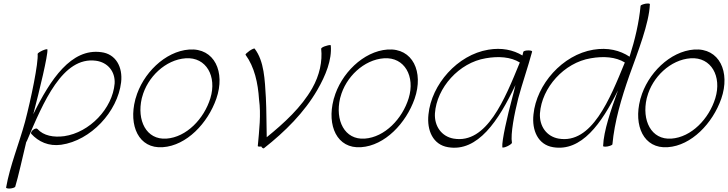

<svg xmlns="http://www.w3.org/2000/svg" viewBox="-20 -829 4159 1097"><path d="M133 -22C228 -247 338 -507 528 -482C595 -473 639 -421 635 -352C623 -209 492 -72 347 -51C287 -43 229 -53 194 -92C190 -97 179 -95 169 -87C160 -80 155 -70 158 -65C200 -19 258 8 330 -2C498 -26 652 -190 672 -359C682 -446 642 -521 558 -531C387 -554 268 -376 170 -176C207 -317 254 -513 251 -546C250 -550 238 -547 222 -540C207 -533 195 -525 195 -521C200 -470 158 -266 123 -133C89 -8 37 117 15 242C13 246 23 249 38 248C52 247 65 242 67 238C85 178 107 78 130 -18C131 -19 132 -21 133 -22Z M910 12C1046 3 1167 -125 1216 -265C1269 -418 1205 -556 1061 -546C923 -536 794 -408 755 -267C754 -265 753 -263 753 -260C714 -112 772 22 910 12ZM790 -267C791 -269 791 -270 792 -274C822 -389 926 -488 1041 -496C1159 -504 1220 -392 1182 -268C1146 -150 1045 -45 931 -37C815 -29 761 -142 790 -267Z M1488 18C1609 -77 1719 -187 1793 -315C1841 -398 1877 -487 1870 -569C1871 -573 1859 -572 1844 -567C1828 -563 1816 -556 1815 -551C1823 -479 1806 -399 1764 -325C1702 -216 1605 -127 1504 -45C1502 -111 1503 -200 1499 -272C1493 -372 1490 -479 1435 -551C1434 -554 1421 -549 1406 -539C1392 -529 1381 -519 1383 -516C1434 -446 1454 -355 1460 -261C1472 -175 1461 -85 1453 4C1451 8 1460 10 1473 8C1476 15 1484 21 1488 18Z M2043 12C2179 3 2300 -125 2349 -265C2402 -418 2338 -556 2194 -546C2056 -536 1927 -408 1888 -267C1887 -265 1886 -263 1886 -260C1847 -112 1905 22 2043 12ZM1923 -267C1924 -269 1924 -270 1925 -274C1955 -389 2059 -488 2174 -496C2292 -504 2353 -392 2315 -268C2279 -150 2178 -45 2064 -37C1948 -29 1894 -142 1923 -267Z M2905 -13C2896 -63 2919 -180 2941 -267C2965 -356 2996 -444 3020 -533C3022 -538 3013 -541 2999 -541C2985 -541 2972 -538 2970 -533C2968 -526 2967 -519 2965 -512C2912 -544 2846 -558 2770 -545C2594 -516 2445 -347 2428 -175C2418 -84 2454 -2 2540 12C2710 41 2829 -140 2925 -343C2919 -318 2913 -292 2906 -267C2880 -171 2846 -24 2850 12C2850 16 2863 14 2878 7C2893 0 2905 -9 2905 -13ZM2572 -37C2503 -49 2461 -108 2465 -181C2475 -328 2603 -471 2755 -496C2828 -509 2898 -504 2950 -472C2864 -262 2761 -5 2572 -37Z M3640 -796C3631 -700 3608 -602 3577 -505C3523 -541 3453 -559 3370 -545C3194 -516 3045 -347 3028 -175C3018 -84 3054 -2 3140 12C3302 39 3417 -123 3511 -313C3470 -200 3429 -80 3426 4C3424 9 3435 10 3450 8C3465 5 3478 0 3479 -4C3491 -134 3530 -267 3576 -398C3625 -534 3689 -697 3693 -804C3695 -809 3684 -810 3669 -808C3654 -805 3641 -800 3640 -796ZM3172 -37C3103 -49 3061 -108 3065 -181C3075 -328 3203 -471 3355 -496C3428 -509 3498 -504 3550 -472C3464 -262 3361 -5 3172 -37Z M3795 12C3931 3 4052 -125 4101 -265C4154 -418 4090 -556 3946 -546C3808 -536 3679 -408 3640 -267C3639 -265 3638 -263 3638 -260C3599 -112 3657 22 3795 12ZM3675 -267C3676 -269 3676 -270 3677 -274C3707 -389 3811 -488 3926 -496C4044 -504 4105 -392 4067 -268C4031 -150 3930 -45 3816 -37C3700 -29 3646 -142 3675 -267Z"/></svg>

Font: Nupuram Thin Italic
Style: Regular
Weight: 100
Designer: Santhosh Thottingal (santhosh.thottingal@gmail.com)
Foundry: SMC
Version: Version 1.000